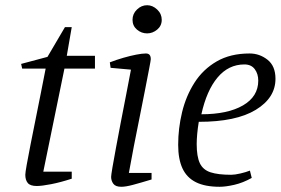

<svg xmlns="http://www.w3.org/2000/svg" viewBox="-20 -707 1076 736"><path d="M121 6Q96 6 86.5 -5.5Q77 -17 77 -37Q77 -45 82.5 -76Q88 -107 97 -152.5Q106 -198 116.5 -250Q127 -302 137 -352.5Q147 -403 155 -444H65L61 -462L162 -489L229 -603H255L236 -493H344V-444H227L146 -49H255V-22Q212 -8 176 -1Q140 6 121 6Z M445 9Q423 9 414.5 -2.5Q406 -14 406 -29Q406 -35 411 -65Q416 -95 424.5 -140Q433 -185 443 -238Q453 -291 463.5 -343.5Q474 -396 482 -440L404 -447L401 -468Q427 -478 453 -485.5Q479 -493 502 -497.5Q525 -502 539 -502Q549 -502 553.5 -496.5Q558 -491 558 -480Q558 -476 552 -445Q546 -414 536.5 -365Q527 -316 515.5 -259Q504 -202 493 -146Q482 -90 474 -44H561V-19Q518 -6 490 1.5Q462 9 445 9ZM544 -579Q522 -579 505 -593.5Q488 -608 488 -631Q488 -654 505 -670.5Q522 -687 544 -687Q565 -687 582.5 -670.5Q600 -654 600 -631Q600 -608 582.5 -593.5Q565 -579 544 -579Z M822 9Q766 9 731 -8.5Q696 -26 679.5 -61.5Q663 -97 663 -152Q663 -215 678 -277Q693 -339 725.5 -390Q758 -441 810.5 -471.5Q863 -502 937 -502Q975 -502 1005.5 -478Q1036 -454 1036 -405Q1036 -332 960.5 -286Q885 -240 742 -240Q738 -216 736 -194Q734 -172 734 -155Q734 -107 746 -81.5Q758 -56 787 -46.5Q816 -37 866 -37Q880 -37 901.5 -42Q923 -47 938 -53L945 -25Q911 -6 878 1.5Q845 9 822 9ZM752 -269Q853 -269 911.5 -303Q970 -337 970 -398Q970 -424 956.5 -442Q943 -460 917 -460Q856 -460 814 -410Q772 -360 752 -269Z"/></svg>

Font: Manuale Light
Style: Italic
Weight: 300
Italic angle: -11°
Version: Version 1.002